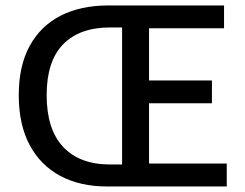

<svg xmlns="http://www.w3.org/2000/svg" viewBox="-20 -675 888 695"><path d="M367.7 0Q270 0 198.2 -38.3Q126.5 -76.7 87.2 -150.4Q47.9 -224.1 47.9 -330.6Q47.9 -436.5 87.4 -508.8Q127 -581.1 199.5 -618.2Q272 -655.3 372.6 -655.3H791V-572.8H519.5V-383.8H747.1V-301.3H519.5V-83H800.8V0ZM378.9 -79.6H421.9V-575.7H378.9Q268.1 -575.7 208.5 -514.6Q148.9 -453.6 148.9 -330.6Q148.9 -207 208.5 -143.3Q268.1 -79.6 378.9 -79.6Z"/></svg>

Font: Varta Light SemiBold
Style: Regular
Weight: 600
Version: Version 1.004